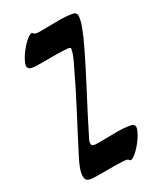

<svg xmlns="http://www.w3.org/2000/svg" viewBox="-191 -823 789 920"><g transform="rotate(-30 203.0 -362.5)"><path d="M354 -107.7C350.7 -116.9 347.7 -121.7 337.2 -124.2C288.1 -135.1 227.2 -129.3 171.7 -129.9C155 -130 131.4 -127.7 123.4 -138.2C120 -156.7 129.6 -168.8 135.7 -181.7C199.6 -311.2 270.6 -437.8 332.7 -568.6C343.8 -592 354.8 -615.7 363.8 -640C371.5 -660.9 380.3 -682.2 380.6 -709.7C377.5 -718.2 374.4 -723.6 363.8 -726.2C314.7 -737.1 253.8 -731.3 198.3 -731.9C180.7 -732 155.9 -729.4 148.9 -741.8C146.2 -747.7 137 -745.5 132 -741.9C117.1 -734 104.3 -721 93.1 -708.7C78.6 -692.8 65.4 -675.2 54.8 -656.5C49.3 -645.5 41.6 -633.1 41.2 -618.1C44.1 -610.3 46.9 -604.9 55 -602.3C67.2 -598.4 80.7 -598.1 93.4 -597.7C141.9 -596.4 190.5 -598.9 238.9 -596.1C250.1 -595.4 266.1 -595.7 271.6 -588.4C267 -555.5 251.3 -528.5 238.7 -501.8C181.3 -379.2 117.1 -262.7 56.1 -143.3C45 -121.6 33.1 -99.8 24.4 -76.9C17.1 -57.6 9.9 -38.2 14.4 -16.2C18.5 3.3 45.5 3.6 66.8 4.3C115.3 5.6 163.9 3.1 212.3 5.9C227.9 6.8 241.6 6.6 247.2 18.4C252.7 20.6 257.9 19.9 263 16.2C277.9 8.3 290.7 -4.7 301.9 -17C316.4 -32.9 329.6 -50.5 340.2 -69.2C345.7 -80.3 353.6 -92.9 354 -107.7Z"/></g></svg>

Font: Quiapo Free
Style: Regular
Weight: 400
Designer: Aaron Amar
Version: Version 001.002